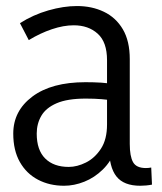

<svg xmlns="http://www.w3.org/2000/svg" viewBox="-20 -599 533 630"><path d="M337.9 -114.7 359.8 -110.4Q345 -69.7 317.5 -42.9Q290 -16 256.7 -2.8Q223.4 10.5 190.3 10.5Q142.4 10.5 104.6 -9.4Q66.7 -29.3 45.1 -67.5Q23.5 -105.7 23.5 -160.6Q23.5 -235.3 86.4 -282.3Q149.3 -329.3 260.4 -329.3Q286.9 -329.3 312.2 -327.8Q337.5 -326.3 360.5 -321.3V-267.8Q335.5 -271.8 313 -273.6Q290.5 -275.5 261.5 -275.5Q201 -275.5 165.8 -260.2Q130.7 -245 115.6 -219Q100.5 -193 100.5 -160.6Q100.5 -106.6 128.3 -79Q156.1 -51.3 205.6 -51.3Q233.1 -51.3 262.1 -65.8Q291.2 -80.4 311.2 -111Q331.2 -141.6 331.2 -190.6V-401.5Q331.2 -460.9 300.6 -488.4Q270.1 -516 222 -516Q188.4 -516 150.2 -503.1Q112.1 -490.3 74.4 -467.4L45.5 -523Q88.8 -550.6 138.7 -564.9Q188.6 -579.2 232.5 -579.2Q281.7 -579.2 321 -560.3Q360.4 -541.4 383.1 -502.9Q405.8 -464.4 405.8 -405V-126.5Q405.8 -86.3 416.6 -66.9Q427.4 -47.6 458.7 -47.6Q463.2 -47.6 467.3 -48Q471.4 -48.3 476.2 -49.3L478.7 6.8Q469.2 8.7 459.2 9.6Q449.2 10.5 440.2 10.5Q386.2 10.5 362.1 -20Q337.9 -50.5 337.9 -114.7Z"/></svg>

Font: Yaldevi ExtraLight
Style: Regular
Weight: 200
Designer: Sol Matas, Rajitha Manaperi, Kosala Senevirathne
Foundry: Mooniak
Version: Version 1.100